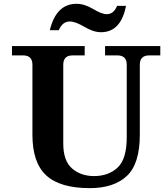

<svg xmlns="http://www.w3.org/2000/svg" viewBox="-20 -973 876 1003"><path d="M449.2 9.8Q293.9 9.8 221.7 -56.6Q149.4 -123 149.4 -269V-634.8Q149.4 -683.6 100.6 -683.6H42.5V-732.4H422.4V-683.6H359.4Q310.5 -683.6 310.5 -634.8V-223.1Q310.5 -132.8 356.4 -93Q402.3 -53.2 471.2 -53.2Q546.9 -53.2 594.5 -97.7Q642.1 -142.1 642.1 -255.9V-634.8Q642.1 -683.6 593.3 -683.6H528.8V-732.4H817.4V-683.6H759.3Q710.4 -683.6 710.4 -634.8V-269Q710.4 -117.2 642.6 -53.7Q574.7 9.8 449.2 9.8ZM507.3 -804.7Q468.3 -804.7 420.9 -832.8Q373.5 -860.8 344.7 -860.8Q306.6 -860.8 287.1 -815.4H240.2Q273.9 -953.1 379.4 -953.1Q421.4 -953.1 466.6 -926Q511.7 -898.9 537.6 -898.9Q573.7 -898.9 591.8 -942.4H638.2Q611.8 -804.7 507.3 -804.7Z"/></svg>

Font: Munson
Style: Bold
Weight: 700
Designer: Paul James MIller
Foundry: High-Logic / Made with FontCreator
Version: Version 2.10;May 5, 2019;FontCreator 11.5.0.2430 64-bit